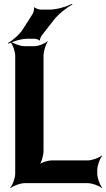

<svg xmlns="http://www.w3.org/2000/svg" viewBox="-20 -951 551 997"><path d="M206 -168V-661C206 -685 218 -722 228 -735L226 -737C215 -725 180 -711 156 -711H109C85 -711 48 -725 35 -737L33 -735C45 -722 59 -685 59 -661V-50C59 -26 45 11 33 24L35 26C48 14 85 0 109 0H435C459 0 496 14 509 26L511 24C499 11 485 -26 485 -50V-68C485 -92 499 -129 511 -142L509 -144C496 -132 459 -118 435 -118H249C229 -118 192 -107 180 -94L182 -92C195 -104 206 -144 206 -168ZM149 -878 98 -798C80 -770 44 -740 22 -728L24 -724C46 -736 91 -750 125 -750H160C166 -750 182 -745 184 -741L188 -742C186 -747 193 -762 197 -767L257 -844C283 -879 329 -913 356 -928L354 -931C327 -917 275 -901 236 -901H191C183 -901 163 -908 159 -913L156 -912C159 -906 154 -885 149 -878Z"/></svg>

Font: Asimov
Style: EdgeNar
Weight: 500
Designer: Google
Version: Version 2.000980: 2014